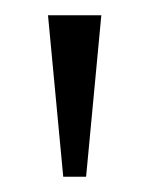

<svg xmlns="http://www.w3.org/2000/svg" viewBox="-20 -734 196 252"><path d="M63 -502H93L113 -714H43Z"/></svg>

Font: Noto Serif Lao ExtraCondensed Light
Style: Regular
Weight: 300
Width: 2
Designer: Monotype Design Team
Foundry: Monotype Imaging Inc.
Version: Version 2.003